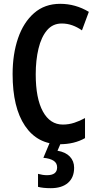

<svg xmlns="http://www.w3.org/2000/svg" viewBox="-20 -745 509 1005"><path d="M303 -622Q256 -622 226 -586.5Q196 -551 181.5 -490.5Q167 -430 167 -356Q167 -230 204.5 -161.5Q242 -93 309 -93Q340 -93 369 -102.5Q398 -112 425 -127V-22Q369 10 292 10Q176 10 111 -86Q46 -182 46 -357Q46 -462 74.5 -545Q103 -628 158.5 -676.5Q214 -725 295 -725Q375 -725 445 -683L409 -586Q385 -603 358.5 -612.5Q332 -622 303 -622ZM368 133Q368 184 336 212Q304 240 246 240Q205 240 179 233V165Q204 172 226 172Q279 172 279 131Q279 108 260 96Q241 84 207 81L241 0H300L281 44Q323 51 345.5 74.5Q368 98 368 133Z"/></svg>

Font: Noto Sans Lao UI ExtCond SemBd
Style: Regular
Weight: 600
Width: 2
Designer: Monotype Design Team
Foundry: Monotype Imaging Inc.
Version: Version 2.000; ttfautohint (v1.8.4.7-5d5b)